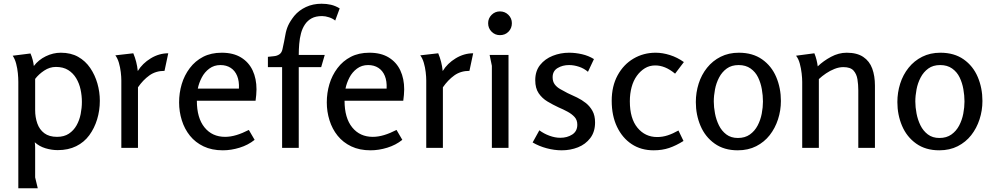

<svg xmlns="http://www.w3.org/2000/svg" viewBox="-20 -791 5316 1027"><path d="M143 -505Q150 -489 154.5 -472Q159 -455 161 -438Q186 -471 225 -490Q264 -509 305 -509Q359 -509 398 -487Q437 -465 462.5 -427.5Q488 -390 501 -344.5Q514 -299 514 -252Q514 -200 499.5 -152.5Q485 -105 457.5 -67.5Q430 -30 387.5 -9Q345 12 289 12Q256 12 223 2Q190 -8 166 -30Q168 -16 168 -1.5Q168 13 168 21V158L182 216H78V-353Q78 -374 75.5 -399.5Q73 -425 66.5 -450Q60 -475 48 -493ZM279 -433Q246 -433 216.5 -413.5Q187 -394 168 -369V-202Q168 -164 179.5 -131Q191 -98 217 -78.5Q243 -59 285 -59Q323 -59 348.5 -76Q374 -93 389.5 -120.5Q405 -148 411.5 -181Q418 -214 418 -246Q418 -279 411 -312Q404 -345 387.5 -372.5Q371 -400 344.5 -416.5Q318 -433 279 -433Z M693 -506Q712 -461 717 -411Q742 -452 786.5 -479Q831 -506 880 -506L860 -412Q813 -412 779 -387.5Q745 -363 718 -324V0H629V-361Q629 -380 626 -405.5Q623 -431 616 -455Q609 -479 597 -495Z M1166 -509Q1228 -509 1269.5 -483.5Q1311 -458 1331.5 -414Q1352 -370 1352 -313Q1352 -298 1350.5 -283Q1349 -268 1347 -252H1033Q1033 -160 1074 -109.5Q1115 -59 1184 -59Q1213 -59 1244.5 -68.5Q1276 -78 1311 -96L1342 -43Q1307 -15 1261.5 -1Q1216 13 1172 13Q1113 13 1069 -8Q1025 -29 996 -65Q967 -101 952.5 -147.5Q938 -194 938 -243Q938 -294 952 -341Q966 -388 995 -426.5Q1024 -465 1066.5 -487Q1109 -509 1166 -509ZM1159 -443Q1125 -443 1099.5 -424Q1074 -405 1059 -376Q1044 -347 1038 -317H1258Q1260 -357 1248.5 -385Q1237 -413 1214 -428Q1191 -443 1159 -443Z M1700 -771Q1727 -771 1750.5 -765.5Q1774 -760 1797 -746L1773 -681Q1760 -692 1740 -698.5Q1720 -705 1703 -705Q1669 -705 1647 -693Q1625 -681 1611 -660Q1597 -639 1590 -612.5Q1583 -586 1580.5 -556Q1578 -526 1578 -497H1717L1698 -432H1578V0H1489V-432H1413V-487Q1429 -489 1445.5 -490.5Q1462 -492 1474.5 -500.5Q1487 -509 1491 -528Q1501 -573 1506 -602.5Q1511 -632 1521.5 -655Q1532 -678 1554 -706Q1579 -736 1616.5 -753.5Q1654 -771 1700 -771Z M1956 -509Q2018 -509 2059.5 -483.5Q2101 -458 2121.5 -414Q2142 -370 2142 -313Q2142 -298 2140.5 -283Q2139 -268 2137 -252H1823Q1823 -160 1864 -109.5Q1905 -59 1974 -59Q2003 -59 2034.5 -68.5Q2066 -78 2101 -96L2132 -43Q2097 -15 2051.5 -1Q2006 13 1962 13Q1903 13 1859 -8Q1815 -29 1786 -65Q1757 -101 1742.5 -147.5Q1728 -194 1728 -243Q1728 -294 1742 -341Q1756 -388 1785 -426.5Q1814 -465 1856.5 -487Q1899 -509 1956 -509ZM1949 -443Q1915 -443 1889.5 -424Q1864 -405 1849 -376Q1834 -347 1828 -317H2048Q2050 -357 2038.5 -385Q2027 -413 2004 -428Q1981 -443 1949 -443Z M2324 -506Q2343 -461 2348 -411Q2373 -452 2417.5 -479Q2462 -506 2511 -506L2491 -412Q2444 -412 2410 -387.5Q2376 -363 2349 -324V0H2260V-361Q2260 -380 2257 -405.5Q2254 -431 2247 -455Q2240 -479 2228 -495Z M2718 -667Q2718 -640 2700 -621.5Q2682 -603 2654 -603Q2628 -603 2609.5 -621.5Q2591 -640 2591 -667Q2591 -693 2609.5 -711.5Q2628 -730 2654 -730Q2681 -730 2699.5 -711.5Q2718 -693 2718 -667ZM2700 -497V0H2611V-439L2599 -497Z M3024 -509Q3058 -509 3093 -501Q3128 -493 3157 -475L3125 -407Q3104 -425 3077 -434Q3050 -443 3024 -443Q2989 -443 2962.5 -427Q2936 -411 2936 -378Q2936 -355 2947 -340Q2958 -325 2976.5 -314.5Q2995 -304 3016 -293Q3041 -282 3066.5 -269.5Q3092 -257 3113.5 -240Q3135 -223 3149 -198Q3163 -173 3163 -136Q3163 -86 3137.5 -52.5Q3112 -19 3071.5 -3Q3031 13 2985 13Q2945 13 2904 2Q2863 -9 2829 -29L2865 -94Q2889 -76 2919 -65Q2949 -54 2977 -54Q3014 -54 3041 -71.5Q3068 -89 3068 -124Q3068 -149 3053.5 -165Q3039 -181 3016 -193.5Q2993 -206 2967 -217Q2937 -231 2908.5 -248Q2880 -265 2861.5 -292Q2843 -319 2843 -362Q2843 -411 2869 -443.5Q2895 -476 2936.5 -492.5Q2978 -509 3024 -509Z M3487 -509Q3524 -509 3563.5 -496.5Q3603 -484 3638 -459L3591 -397Q3563 -420 3537 -430.5Q3511 -441 3485 -441Q3454 -441 3429.5 -426Q3405 -411 3386.5 -385.5Q3368 -360 3358.5 -325Q3349 -290 3349 -249Q3349 -157 3390 -107.5Q3431 -58 3495 -58Q3524 -58 3551.5 -67Q3579 -76 3609 -93L3636 -37Q3596 -12 3559 0.5Q3522 13 3476 13Q3409 13 3359 -20Q3309 -53 3280.5 -112.5Q3252 -172 3252 -252Q3252 -330 3283.5 -388Q3315 -446 3368.5 -477.5Q3422 -509 3487 -509Z M3926 13Q3853 13 3802.5 -23Q3752 -59 3727 -118Q3702 -177 3702 -245Q3702 -296 3717 -343.5Q3732 -391 3762 -428.5Q3792 -466 3835 -487.5Q3878 -509 3932 -509Q4006 -509 4056.5 -473.5Q4107 -438 4132 -379Q4157 -320 4157 -251Q4157 -200 4141.5 -152.5Q4126 -105 4097 -68Q4068 -31 4025 -9Q3982 13 3926 13ZM3927 -53Q3965 -53 3991 -71.5Q4017 -90 4032.5 -119.5Q4048 -149 4054.5 -183Q4061 -217 4061 -248Q4061 -280 4055 -314Q4049 -348 4035 -377Q4021 -406 3995 -424.5Q3969 -443 3931 -443Q3893 -443 3867.5 -424.5Q3842 -406 3826.5 -376.5Q3811 -347 3804.5 -313Q3798 -279 3798 -248Q3798 -218 3804.5 -184Q3811 -150 3825.5 -120.5Q3840 -91 3865 -72Q3890 -53 3927 -53Z M4336 -506Q4343 -489 4347.5 -471Q4352 -453 4354 -436Q4384 -465 4425 -487Q4466 -509 4509 -509Q4564 -509 4597.5 -486.5Q4631 -464 4645.5 -424.5Q4660 -385 4660 -333V0H4571V-308Q4571 -338 4566.5 -366.5Q4562 -395 4545.5 -413.5Q4529 -432 4491 -432Q4468 -432 4444 -422.5Q4420 -413 4398.5 -398.5Q4377 -384 4360 -368V0H4271V-353Q4271 -372 4268 -398.5Q4265 -425 4258 -451Q4251 -477 4238 -493Z M5004 13Q4931 13 4880.5 -23Q4830 -59 4805 -118Q4780 -177 4780 -245Q4780 -296 4795 -343.5Q4810 -391 4840 -428.5Q4870 -466 4913 -487.5Q4956 -509 5010 -509Q5084 -509 5134.5 -473.5Q5185 -438 5210 -379Q5235 -320 5235 -251Q5235 -200 5219.5 -152.5Q5204 -105 5175 -68Q5146 -31 5103 -9Q5060 13 5004 13ZM5005 -53Q5043 -53 5069 -71.5Q5095 -90 5110.5 -119.5Q5126 -149 5132.5 -183Q5139 -217 5139 -248Q5139 -280 5133 -314Q5127 -348 5113 -377Q5099 -406 5073 -424.5Q5047 -443 5009 -443Q4971 -443 4945.5 -424.5Q4920 -406 4904.5 -376.5Q4889 -347 4882.5 -313Q4876 -279 4876 -248Q4876 -218 4882.5 -184Q4889 -150 4903.5 -120.5Q4918 -91 4943 -72Q4968 -53 5005 -53Z"/></svg>

Font: Rosario Medium
Style: Regular
Weight: 500
Version: Version 1.201